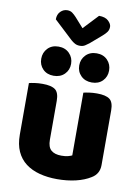

<svg xmlns="http://www.w3.org/2000/svg" viewBox="-100 -988 782 1070"><g transform="rotate(10 291.0 -452.5)"><path d="M52 -484Q63 -487 83.5 -490Q104 -493 128 -493Q178 -493 200 -476.5Q222 -460 222 -413V-193Q222 -152 242 -134.5Q262 -117 300 -117Q323 -117 337.5 -121Q352 -125 360 -129V-484Q371 -487 391.5 -490Q412 -493 436 -493Q486 -493 508 -476.5Q530 -460 530 -413V-104Q530 -54 488 -29Q453 -7 404.5 4.5Q356 16 299 16Q245 16 199.5 4Q154 -8 121 -33Q88 -58 70 -97.5Q52 -137 52 -193ZM265 -630Q265 -595 241.5 -571.5Q218 -548 180 -548Q142 -548 119 -571.5Q96 -595 96 -630Q96 -665 119 -689Q142 -713 180 -713Q218 -713 241.5 -689Q265 -665 265 -630ZM480 -630Q480 -595 457 -571.5Q434 -548 396 -548Q358 -548 334.5 -571.5Q311 -595 311 -630Q311 -665 334.5 -689Q358 -713 396 -713Q434 -713 457 -689Q480 -665 480 -630ZM138 -860Q138 -888 154.5 -904.5Q171 -921 193 -921Q210 -921 221.5 -912.5Q233 -904 244 -892L293 -837L372 -921Q408 -921 425.5 -904Q443 -887 443 -871Q443 -854 434.5 -842Q426 -830 411 -817L346 -761Q336 -753 324 -745.5Q312 -738 295 -738Q279 -738 267 -744.5Q255 -751 244 -761Z"/></g></svg>

Font: Baloo Tammudu 2 ExtraBold
Style: Regular
Weight: 800
Designer: Maithili Shingre, Omkar Shende and Ek Type
Foundry: Ek Type
Version: Version 1.640;hotconv 1.0.111;makeotfexe 2.5.65597; ttfautoh